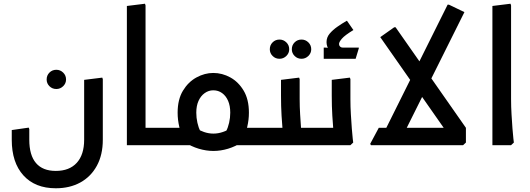

<svg xmlns="http://www.w3.org/2000/svg" viewBox="-20 -778 2840 1029"><path d="M282 -301Q260 -301 245 -316Q230 -331 230 -352Q230 -374 245 -389Q260 -404 282 -404Q303 -404 318.5 -389Q334 -374 334 -352Q334 -331 318.5 -316Q303 -301 282 -301Z M279 231Q168 231 105.5 162Q43 93 43 -29H137Q137 54 173 96Q209 138 279 138Q352 138 391.5 94.5Q431 51 431 -29H531Q531 52 499 110.5Q467 169 410.5 200Q354 231 279 231ZM43 -29V-81L134 -94L137 -86V-29ZM431 -29V-350L528 -362L531 -354V-29Z M760 0 660 -1V-746L757 -758L760 -749ZM660 0V-93H846V0ZM846 0V-93Q858 -93 862 -80.5Q866 -68 866 -47Q866 -27 862 -13.5Q858 0 846 0Z M966 -30Q950 -59 941 -97.5Q932 -136 932 -174Q932 -245 960.5 -292Q989 -339 1033 -363Q1077 -387 1123 -387Q1171 -387 1214.5 -363Q1258 -339 1286 -292Q1314 -245 1314 -174Q1314 -136 1305 -98Q1296 -60 1280 -30L1192 -75Q1202 -94 1208 -120.5Q1214 -147 1214 -174Q1214 -211 1202.5 -237.5Q1191 -264 1170.5 -279Q1150 -294 1123 -294Q1098 -294 1077 -279Q1056 -264 1044 -237.5Q1032 -211 1032 -174Q1032 -147 1038 -120Q1044 -93 1054 -75ZM846 0V-93H1027L1026 0ZM1124 31Q1085 31 1045 19Q1005 7 968 -17L1021 -95Q1049 -79 1073.5 -70.5Q1098 -62 1124 -62Q1149 -62 1174 -70.5Q1199 -79 1225 -95L1279 -17Q1242 7 1202.5 19Q1163 31 1124 31ZM1226 0V-93H1400V0ZM846 0Q835 0 830.5 -13.5Q826 -27 826 -48Q826 -68 830.5 -80.5Q835 -93 846 -93ZM1400 0V-93Q1412 -93 1416 -80.5Q1420 -68 1420 -47Q1420 -27 1416 -13.5Q1412 0 1400 0Z M1478 -463Q1456 -463 1441 -478Q1426 -493 1426 -514Q1426 -536 1441 -551Q1456 -566 1478 -566Q1499 -566 1514.5 -551Q1530 -536 1530 -514Q1530 -493 1514.5 -478Q1499 -463 1478 -463ZM1596 -463Q1574 -463 1559 -478Q1544 -493 1544 -514Q1544 -536 1559 -551Q1574 -566 1596 -566Q1617 -566 1632.5 -551Q1648 -536 1648 -514Q1648 -493 1632.5 -478Q1617 -463 1596 -463Z M1557 0V-93H1672V0ZM1672 0V-93Q1684 -93 1688 -80.5Q1692 -68 1692 -47Q1692 -27 1688 -13.5Q1684 0 1672 0ZM1495 0 1498 -42Q1498 -42 1495 -74.5Q1492 -107 1489 -158Q1486 -209 1486 -265V-350L1583 -362L1586 -354V-247Q1586 -206 1588.5 -165Q1591 -124 1593.5 -89.5Q1596 -55 1598.5 -34.5Q1601 -14 1601 -14L1586 0ZM1400 0V-93H1506V0ZM1400 0Q1389 0 1384.5 -14Q1380 -28 1380 -48Q1380 -68 1384.5 -80.5Q1389 -93 1400 -93Z M1746 -505Q1730 -529 1730 -552Q1730 -578 1747 -598Q1764 -618 1788.5 -635Q1813 -652 1837 -666H1840L1874 -617Q1828 -589 1812.5 -571Q1797 -553 1797 -542Q1797 -534 1802.5 -528.5Q1808 -523 1816 -523ZM1715 -463V-523H1719Q1731 -523 1741 -521Q1751 -519 1751 -519L1768 -523H1903V-519L1886 -463Z M1767 0 1770 -42Q1770 -42 1767 -74.5Q1764 -107 1761 -158Q1758 -209 1758 -265V-350L1855 -362L1858 -354V-247Q1858 -206 1860.5 -165Q1863 -124 1865.5 -89.5Q1868 -55 1870.5 -34.5Q1873 -14 1873 -14L1858 0ZM1672 0V-93H1778V0ZM1672 0Q1661 0 1656.5 -13.5Q1652 -27 1652 -48Q1652 -68 1656.5 -80.5Q1661 -93 1672 -93Z M2119 -11 2030 -52 2379 -753H2386L2469 -713ZM1968 0 1964 -7 2010 -93H2477V-14L2462 0ZM2395 -40 2018 -579 2093 -632H2100L2477 -93Z M2619 0V-746L2716 -758L2719 -749V-247Q2719 -206 2721.5 -165Q2724 -124 2726.5 -89.5Q2729 -55 2731.5 -34.5Q2734 -14 2734 -14L2719 0Z"/></svg>

Font: Fustat SemiBold
Style: Regular
Weight: 600
Designer: Mohamed Gaber, Khaled Hosny, Laura Garcia Mut
Foundry: Kief Type Foundry, Alif Type Foundry, Hard Type Foundry
Version: Version 1.007